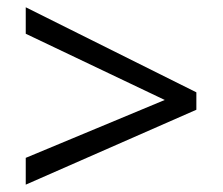

<svg xmlns="http://www.w3.org/2000/svg" viewBox="-20 -626 612 528"><path d="M520 -372.1V-324.2L50.8 -118.2V-191.9L433.1 -351.1L50.8 -533.2V-606Z"/></svg>

Font: OpenSansHebrew-Regular
Style: Regular
Weight: 400
Foundry: Ascender Corporation, Yanek Iontef
Version: Version 2.001;PS 002.001;hotconv 1.0.70;makeotf.lib2.5.58329